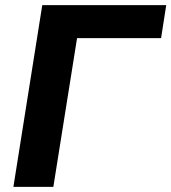

<svg xmlns="http://www.w3.org/2000/svg" viewBox="-20 -725 665 745"><path d="M32 0 144 -705H625L605 -577H279L187 0Z"/></svg>

Font: Nunito Sans ExtraBold
Style: Italic
Weight: 800
Italic angle: -9°
Designer: Vernon Adams
Foundry: Vernon Adams
Version: Version 3.006; ttfautohint (v1.8.3)